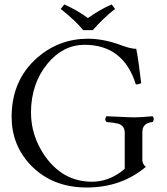

<svg xmlns="http://www.w3.org/2000/svg" viewBox="-20 -832 750 862"><path d="M353.5 -696.8Q316.4 -741.7 252.4 -792L268.6 -812Q329.1 -785.2 374.5 -751Q431.6 -791 481.4 -812L496.6 -792Q446.8 -753.4 396.5 -696.8ZM374 -658.2Q445.8 -658.2 523.9 -628.9Q567.4 -612.8 591.8 -612.8Q602.1 -560.1 613.8 -459Q604.5 -453.1 589.8 -453.1Q534.7 -630.4 359.9 -630.9Q263.2 -630.9 192.9 -545.9Q119.6 -456.1 119.1 -327.1Q119.1 -221.7 182.1 -130.9Q263.2 -16.6 392.1 -16.1Q462.9 -16.1 523.9 -61Q533.2 -67.9 540 -74.2V-235.8Q540 -269 508.3 -277.3Q493.2 -281.2 458 -284.2Q448.7 -293.5 455.6 -306.6Q457 -309.1 458 -310.1Q480 -309.6 518.6 -307.6Q561 -305.2 582 -305.2Q605.5 -305.2 633.3 -307.6Q652.8 -309.6 665 -310.1Q674.3 -300.8 667.5 -287.1Q666 -284.7 665 -284.2Q625.5 -280.3 620.1 -250Q619.1 -243.2 619.1 -235.8V-110.8Q620.1 -95.2 634.8 -83Q524.9 9.8 369.1 9.8Q213.4 9.8 116.2 -92.3Q32.2 -182.1 32.2 -307.1Q32.2 -471.7 147 -572.8Q244.6 -657.7 374 -658.2Z"/></svg>

Font: Linux Libertine Display O
Style: Regular
Weight: 400
Designer: Philipp H. Poll
Foundry: Philipp H. Poll
Version: Version 5.0.9